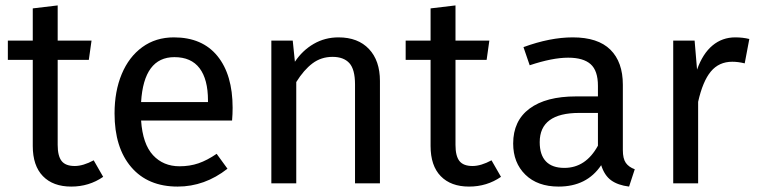

<svg xmlns="http://www.w3.org/2000/svg" viewBox="-20 -677 2797 709"><path d="M361 -24Q309 12 243 12Q176 12 138.5 -26.5Q101 -65 101 -138V-456H9V-527H101V-646L193 -657V-527H318L308 -456H193V-142Q193 -101 207.5 -82.5Q222 -64 256 -64Q287 -64 326 -85Z M837 -232H501Q507 -145 545 -104Q583 -63 643 -63Q681 -63 713 -74Q745 -85 780 -109L820 -54Q736 12 636 12Q526 12 464.5 -60Q403 -132 403 -258Q403 -340 429.5 -403.5Q456 -467 505.5 -503Q555 -539 622 -539Q727 -539 783 -470Q839 -401 839 -279Q839 -256 837 -232ZM748 -306Q748 -384 717 -425Q686 -466 624 -466Q511 -466 501 -300H748Z M1383 -378V0H1291V-365Q1291 -421 1270 -444Q1249 -467 1208 -467Q1166 -467 1134 -443Q1102 -419 1074 -374V0H982V-527H1061L1069 -449Q1097 -491 1138.5 -515Q1180 -539 1230 -539Q1302 -539 1342.5 -496Q1383 -453 1383 -378Z M1830 -24Q1778 12 1712 12Q1645 12 1607.5 -26.5Q1570 -65 1570 -138V-456H1478V-527H1570V-646L1662 -657V-527H1787L1777 -456H1662V-142Q1662 -101 1676.5 -82.5Q1691 -64 1725 -64Q1756 -64 1795 -85Z M2324 -52 2303 12Q2262 7 2237 -11Q2212 -29 2200 -67Q2147 12 2043 12Q1965 12 1920 -32Q1875 -76 1875 -147Q1875 -231 1935.5 -276Q1996 -321 2107 -321H2188V-360Q2188 -416 2161 -440Q2134 -464 2078 -464Q2020 -464 1936 -436L1913 -503Q2011 -539 2095 -539Q2188 -539 2234 -493.5Q2280 -448 2280 -364V-123Q2280 -91 2291 -75.5Q2302 -60 2324 -52ZM2188 -139V-260H2119Q1973 -260 1973 -152Q1973 -105 1996 -81Q2019 -57 2064 -57Q2143 -57 2188 -139Z M2747 -533 2730 -443Q2706 -449 2684 -449Q2635 -449 2605 -413Q2575 -377 2558 -301V0H2466V-527H2545L2554 -420Q2575 -479 2611 -509Q2647 -539 2695 -539Q2723 -539 2747 -533Z"/></svg>

Font: Statis Sans
Style: Regular
Weight: 400
Designer: bBox Type GmbH
Foundry: bBox Type GmbH
Version: Version 1.000